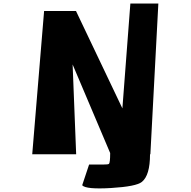

<svg xmlns="http://www.w3.org/2000/svg" viewBox="-20 -869 1076 1084"><path d="M874 -849 829 2H827Q827 121 781 158Q749 184 607 192.5Q465 201 444 177L483 60H562Q592 60 595 56Q602 50 602 -4V-5L390 -505L410 2H162L229 -807H409L671 -257L716 -849Z"/></svg>

Font: OpenDyslexic
Style: Bold
Weight: 800
Designer: Abbie Gonzalez
Version: Version 0.920;hotconv 1.0.109;makeotfexe 2.5.65596